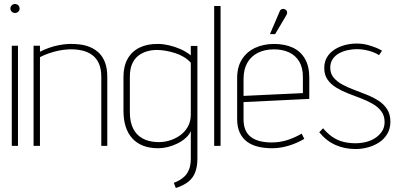

<svg xmlns="http://www.w3.org/2000/svg" viewBox="-20 -730 2003 961"><path d="M39 0H70V-501H39ZM55 -710Q46 -710 39 -703.5Q32 -697 32 -687Q32 -678 39 -671.5Q46 -665 55 -665Q65 -665 71.5 -671.5Q78 -678 78 -687Q78 -697 71.5 -703.5Q65 -710 55 -710Z M487 -345V0H517V-345Q517 -387 506 -416.5Q495 -446 476 -464.5Q457 -483 432.5 -493.5Q408 -504 380 -507.5Q352 -511 324 -510Q300 -509 274.5 -504Q249 -499 225 -490.5Q201 -482 180 -471V-501H148V0H180V-444Q199 -454 223 -462.5Q247 -471 273 -476.5Q299 -482 326 -483Q361 -484 390 -477.5Q419 -471 441 -455Q463 -439 475 -412Q487 -385 487 -345Z M968 64V-500H935V-453Q911 -472 882.5 -484.5Q854 -497 825 -503.5Q796 -510 772 -510Q718 -511 679 -492Q640 -473 619 -436Q598 -399 598 -345V-176Q598 -85 643 -36.5Q688 12 772 12Q795 12 819.5 6Q844 0 867.5 -11.5Q891 -23 909 -39Q927 -55 935 -74V63Q935 95 927 116Q919 137 906.5 150Q894 163 879 171.5Q864 180 850 185L860 211Q898 199 922 180Q946 161 957 132.5Q968 104 968 64ZM935 -416V-157Q935 -122 920 -95.5Q905 -69 880 -51.5Q855 -34 824.5 -25.5Q794 -17 763 -19Q722 -21 692 -38Q662 -55 646 -87.5Q630 -120 630 -168V-346Q630 -384 641 -409.5Q652 -435 671.5 -450.5Q691 -466 715.5 -473Q740 -480 765 -480Q785 -480 808.5 -476Q832 -472 856 -464.5Q880 -457 900.5 -444.5Q921 -432 935 -416Z M1052 0H1084V-700H1052Z M1412 -652Q1416 -658 1417 -664Q1418 -670 1415.5 -675Q1413 -680 1407 -683Q1401 -686 1395.5 -685.5Q1390 -685 1385.5 -681.5Q1381 -678 1379 -671L1331 -559H1357ZM1199 -133V-219L1528 -235V-342Q1528 -398 1506.5 -435.5Q1485 -473 1445.5 -491.5Q1406 -510 1352 -510Q1299 -510 1257 -490.5Q1215 -471 1191 -433Q1167 -395 1167 -339V-134Q1167 -93 1180.5 -65Q1194 -37 1217.5 -20Q1241 -3 1273 4.5Q1305 12 1342 12Q1382 12 1424 -0.5Q1466 -13 1503 -35L1490 -61Q1449 -38 1413.5 -27.5Q1378 -17 1339 -17Q1309 -17 1283.5 -23Q1258 -29 1239 -42Q1220 -55 1209.5 -77.5Q1199 -100 1199 -133ZM1496 -345V-264L1199 -250V-335Q1199 -382 1217.5 -415Q1236 -448 1270.5 -465.5Q1305 -483 1351 -483Q1395 -483 1427.5 -467.5Q1460 -452 1478 -421.5Q1496 -391 1496 -345Z M1877 -454 1892 -476Q1884 -482 1865 -490Q1846 -498 1820.5 -505Q1795 -512 1764 -512Q1735 -512 1706.5 -504.5Q1678 -497 1654.5 -482Q1631 -467 1617 -444Q1603 -421 1603 -389Q1603 -355 1619.5 -331.5Q1636 -308 1663 -291.5Q1690 -275 1722 -262.5Q1754 -250 1786 -238Q1818 -226 1845 -210.5Q1872 -195 1888.5 -173Q1905 -151 1905 -119Q1905 -92 1891.5 -72Q1878 -52 1857 -38.5Q1836 -25 1810.5 -19Q1785 -13 1759 -13Q1726 -13 1697 -20.5Q1668 -28 1643.5 -45Q1619 -62 1597 -88L1578 -68Q1613 -25 1659 -4.5Q1705 16 1760 16Q1791 16 1822 7.5Q1853 -1 1878 -17.5Q1903 -34 1918.5 -60Q1934 -86 1934 -121Q1934 -158 1917.5 -183.5Q1901 -209 1874.5 -226Q1848 -243 1815.5 -256Q1783 -269 1751 -281Q1719 -293 1692.5 -307.5Q1666 -322 1649.5 -342Q1633 -362 1633 -391Q1633 -416 1645 -434Q1657 -452 1677 -463Q1697 -474 1720.5 -479Q1744 -484 1767 -484Q1788 -484 1808 -480Q1828 -476 1846 -469.5Q1864 -463 1877 -454Z"/></svg>

Font: Advent Pro ExtraLight
Style: Regular
Weight: 250
Version: Version 3.000